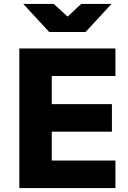

<svg xmlns="http://www.w3.org/2000/svg" viewBox="-20 -963 654 983"><path d="M571 0H79V-715H571V-574H245V-430H553V-289H245V-141H571ZM99 -943H255L326 -878L396 -943H551L418 -799H232Z"/></svg>

Font: Wix Madefor Text ExtraBold
Style: Regular
Weight: 800
Designer: Dalton Maag Ltd
Foundry: Dalton Maag Ltd
Version: Version 3.100